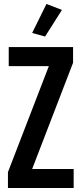

<svg xmlns="http://www.w3.org/2000/svg" viewBox="-20 -947 411 967"><path d="M20 0V-80L226 -614H24V-710H348V-631L142 -96H351V0ZM207 -763 142 -781 214 -927 292 -897Z"/></svg>

Font: Special Gothic Condensed Medium
Style: Regular
Weight: 500
Width: 3
Designer: Alistair McCready
Foundry: Monolith
Version: Version 1.000; ttfautohint (v1.8.4.7-5d5b)